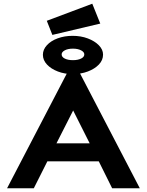

<svg xmlns="http://www.w3.org/2000/svg" viewBox="-20 -1014 790 1034"><path d="M584 0 512 -145H235L162 0H18L346 -630H405L733 0ZM374 -419 284 -242H463ZM371 -615Q328 -615 291.5 -629Q255 -643 233 -666.5Q211 -690 211 -719Q211 -747 232.5 -770.5Q254 -794 290.5 -807.5Q327 -821 371 -821Q416 -821 453 -807Q490 -793 512.5 -770Q535 -747 535 -720Q535 -690 512.5 -666.5Q490 -643 453 -629Q416 -615 371 -615ZM373 -690Q399 -690 416.5 -698.5Q434 -707 434 -721Q434 -734 416.5 -743Q399 -752 373 -752Q346 -752 329 -743Q312 -734 312 -721Q312 -707 329 -698.5Q346 -690 373 -690ZM262 -826 232 -902 477 -994 520 -887Z"/></svg>

Font: Inconsolata ExtraExpanded ExtraBold
Style: Regular
Weight: 800
Width: 8
Monospace: yes
Designer: Raph Levien, Cyreal, Brenton Simpson
Foundry: Raph Levien, Cyreal, Google
Version: Version 3.001; ttfautohint (v1.8.2.53-6de2)